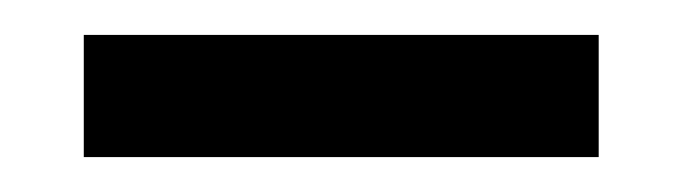

<svg xmlns="http://www.w3.org/2000/svg" viewBox="-20 -736 390 110"><path d="M28 -716H323V-646H28Z"/></svg>

Font: Alexandria
Style: Regular
Weight: 400
Designer: Mohamed Gaber
Foundry: Kief Type Foundry
Version: Version 5.100